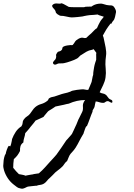

<svg xmlns="http://www.w3.org/2000/svg" viewBox="-350 -523 826 1184"><path d="M359.4 -418.9Q355.5 -402.3 349.1 -396Q342.8 -389.6 335.9 -376L332 -377.9Q324.2 -368.2 317.9 -359.4Q311.5 -350.6 304.7 -339.8Q298.8 -331.1 294.4 -321.8Q290 -312.5 284.2 -303.7Q289.1 -293 291 -280.3Q293 -267.6 295.9 -256.8Q298.8 -243.2 301.3 -230.5Q303.7 -217.8 304.7 -204.1Q305.7 -190.4 303.7 -178.2Q301.8 -166 300.8 -152.3Q298.8 -126 301.8 -99.1Q304.7 -72.3 300.8 -45.9Q297.9 -23.4 286.1 1.5Q274.4 26.4 264.6 45.9Q272.5 51.8 283.2 53.2Q293.9 54.7 302.7 61.5Q308.6 66.4 312.5 72.8Q316.4 79.1 321.3 84Q326.2 88.9 335.4 92.3Q344.7 95.7 342.8 106.4Q341.8 111.3 338.9 110.8Q335.9 110.4 332 108.4Q328.1 106.4 323.2 103.5Q318.4 100.6 314.5 100.6Q309.6 100.6 306.2 102.1Q302.7 103.5 299.8 106Q296.9 108.4 293.9 109.9Q291 111.3 285.2 111.3Q273.4 111.3 262.7 107.4Q252 103.5 240.2 102.5Q237.3 110.4 236.3 118.2Q235.4 126 233.4 133.8Q231.4 141.6 226.6 148.4Q221.7 155.3 219.7 163.1H221.7Q211.9 185.5 203.6 209.5Q195.3 233.4 185.5 255.9L182.6 254.9Q177.7 262.7 174.8 271Q171.9 279.3 168.9 288.1Q167 291 166.5 294.9Q166 298.8 165 300.8Q158.2 311.5 152.3 322.3Q146.5 333 140.6 343.8Q134.8 355.5 128.9 366.2Q123 377 116.2 387.7Q111.3 395.5 106 401.9Q100.6 408.2 94.7 415Q92.8 418 89.8 420.4Q86.9 422.9 85 425.8Q78.1 434.6 73.2 447.3Q68.4 460 63.5 470.7Q62.5 470.7 62.5 471.2Q62.5 471.7 61.5 471.7Q51.8 479.5 45.4 490.2Q39.1 501 29.3 508.8Q21.5 516.6 9.3 525.4Q-2.9 534.2 -8.8 540Q-16.6 548.8 -25.4 557.1Q-34.2 565.4 -43 574.2Q-53.7 583 -60.5 592.3Q-67.4 601.6 -79.1 609.4Q-90.8 616.2 -102.5 617.2Q-114.3 618.2 -126 623L-127 622.1Q-138.7 624 -149.9 624.5Q-161.1 625 -172.9 627Q-180.7 627.9 -186 630.9Q-191.4 633.8 -196.8 636.2Q-202.1 638.7 -208 640.1Q-213.9 641.6 -221.7 639.6Q-238.3 636.7 -245.1 630.9Q-252 625 -265.6 615.2Q-287.1 598.6 -302.2 575.7Q-317.4 552.7 -325.2 527.3Q-330.1 508.8 -330.1 500.5Q-330.1 492.2 -328.1 473.6Q-328.1 464.8 -324.2 448.2Q-320.3 431.6 -314.5 424.8Q-314.5 421.9 -312.5 414.6Q-310.5 407.2 -307.6 399.4Q-304.7 391.6 -301.8 385.3Q-298.8 378.9 -296.9 377Q-294.9 376 -291.5 377.4Q-288.1 378.9 -287.1 379.9Q-283.2 372.1 -281.2 363.3Q-279.3 354.5 -277.3 345.7Q-276.4 342.8 -276.4 339.4Q-276.4 335.9 -275.4 334Q-266.6 310.5 -252.9 290Q-239.3 269.5 -217.8 255.9Q-210 243.2 -210 232.4Q-210 221.7 -200.2 210Q-192.4 200.2 -182.6 194.3Q-172.9 188.5 -165 178.7Q-156.2 168 -149.9 157.7Q-143.6 147.5 -132.8 137.7Q-116.2 124 -96.7 118.7Q-77.1 113.3 -60.5 100.6Q-52.7 95.7 -51.3 89.4Q-49.8 83 -40 79.1Q-34.2 76.2 -27.8 75.2Q-21.5 74.2 -14.6 72.3Q2 67.4 16.1 62Q30.3 56.6 46.9 52.7Q56.6 50.8 65.4 48.3Q74.2 45.9 84 42Q86.9 40 90.3 38.6Q93.8 37.1 97.7 36.1Q111.3 33.2 124 31.2Q136.7 29.3 150.4 28.3Q163.1 26.4 173.8 29.3Q184.6 32.2 194.3 31.2Q199.2 18.6 205.1 6.3Q210.9 -5.9 214.8 -17.6Q217.8 -28.3 219.2 -39.6Q220.7 -50.8 224.6 -61.5Q224.6 -73.2 226.6 -85.4Q228.5 -97.7 230.5 -109.4Q231.4 -116.2 233.4 -123Q235.4 -129.9 237.3 -136.7L243.2 -154.3Q244.1 -164.1 243.2 -175.8Q242.2 -187.5 244.1 -197.3Q240.2 -203.1 235.8 -208.5Q231.4 -213.9 227.5 -219.7Q219.7 -215.8 209 -213.9Q198.2 -211.9 191.4 -208Q189.5 -208 183.1 -204.1Q176.8 -200.2 168.9 -195.3Q161.1 -190.4 154.3 -186Q147.5 -181.6 145.5 -180.7Q139.6 -175.8 135.7 -170.9Q131.8 -166 125 -162.1Q118.2 -158.2 107.9 -153.8Q97.7 -149.4 85.9 -145.5Q74.2 -141.6 63.5 -138.2Q52.7 -134.8 45.9 -133.8Q37.1 -131.8 29.3 -132.3Q21.5 -132.8 13.7 -131.8Q8.8 -131.8 4.4 -129.4Q0 -127 -4.4 -125.5Q-8.8 -124 -13.2 -124.5Q-17.6 -125 -21.5 -129.9Q-24.4 -134.8 -22.9 -138.7Q-21.5 -142.6 -18.1 -146.5Q-14.6 -150.4 -11.2 -153.8Q-7.8 -157.2 -5.9 -162.1Q-2 -172.9 -3.9 -179.7Q-5.9 -186.5 2 -197.3Q6.8 -205.1 13.2 -205.6Q19.5 -206.1 26.4 -210.9Q34.2 -216.8 34.2 -224.6Q34.2 -232.4 44.9 -237.3Q54.7 -241.2 64.5 -242.7Q74.2 -244.1 85 -245.1Q87.9 -245.1 91.3 -244.6Q94.7 -244.1 97.7 -245.1Q107.4 -255.9 112.3 -265.1Q117.2 -274.4 134.8 -284.2Q151.4 -293 162.1 -290Q172.9 -287.1 181.6 -289.1Q189.5 -296.9 197.8 -304.2Q206.1 -311.5 214.8 -319.3Q222.7 -327.1 230.5 -335.4Q238.3 -343.8 248 -349.6Q252 -360.4 257.3 -370.1Q262.7 -379.9 267.6 -389.6Q272.5 -398.4 278.8 -405.3Q285.2 -412.1 290 -419.9Q280.3 -423.8 270 -426.3Q259.8 -428.7 252 -433.6Q239.3 -431.6 227.5 -431.2Q215.8 -430.7 203.1 -429.7Q185.5 -427.7 168 -423.8Q165 -422.9 160.6 -421.9Q156.2 -420.9 153.3 -420.9Q140.6 -418.9 128.4 -418Q116.2 -417 103.5 -416Q88.9 -415 78.6 -417Q68.4 -418.9 54.7 -421.9Q38.1 -425.8 28.3 -425.3Q18.6 -424.8 3.9 -435.5Q-5.9 -443.4 -6.3 -448.7Q-6.8 -454.1 -11.7 -461.9Q-13.7 -464.8 -17.6 -468.8Q-21.5 -472.7 -24.4 -476.6Q-27.3 -480.5 -28.3 -484.4Q-29.3 -488.3 -26.4 -492.2Q-19.5 -499 -12.7 -500.5Q-5.9 -502 1 -501.5Q7.8 -501 15.1 -500.5Q22.5 -500 30.3 -502.9Q42 -499 55.7 -490.7Q69.3 -482.4 74.2 -480.5Q76.2 -479.5 89.4 -479Q102.5 -478.5 118.7 -478.5Q134.8 -478.5 148.9 -478.5Q163.1 -478.5 168 -478.5Q176.8 -482.4 189.9 -481.9Q203.1 -481.4 213.9 -482.4Q233.4 -497.1 258.8 -500Q276.4 -502 283.7 -499Q291 -496.1 307.6 -492.2Q316.4 -490.2 323.2 -490.2Q330.1 -490.2 335.9 -489.7Q341.8 -489.3 347.2 -485.8Q352.5 -482.4 357.4 -473.6Q367.2 -457 365.2 -446.8Q363.3 -436.5 359.4 -418.9ZM174.8 93.8Q124 93.8 74.2 116.2Q66.4 117.2 59.1 119.1Q51.8 121.1 43.9 123L-7.8 133.8Q-18.6 141.6 -28.3 147.5Q-36.1 152.3 -43.5 156.7Q-50.8 161.1 -51.8 162.1Q-52.7 162.1 -57.1 167.5Q-61.5 172.9 -66.4 178.7Q-71.3 184.6 -76.2 190.4Q-81.1 196.3 -82 198.2Q-94.7 204.1 -106.4 209.5Q-118.2 214.8 -130.9 220.7Q-132.8 223.6 -137.2 229.5Q-141.6 235.4 -147 241.7Q-152.3 248 -156.7 253.4Q-161.1 258.8 -162.1 259.8Q-163.1 261.7 -167.5 267.1Q-171.9 272.5 -176.8 278.3Q-181.6 284.2 -187 290Q-192.4 295.9 -194.3 297.9Q-196.3 313.5 -200.7 326.7Q-205.1 339.8 -206.1 355.5Q-219.7 365.2 -223.6 378.4Q-227.5 391.6 -226.6 408.2Q-234.4 423.8 -242.7 435.1Q-251 446.3 -264.6 458Q-266.6 471.7 -267.6 484.9Q-268.6 498 -268.6 511.7Q-260.7 522.5 -251.5 532.2Q-242.2 542 -233.4 550.8Q-223.6 552.7 -212.4 554.7Q-201.2 556.6 -192.4 560.5Q-190.4 559.6 -184.6 558.6Q-178.7 557.6 -171.4 556.2Q-164.1 554.7 -157.7 553.7Q-151.4 552.7 -149.4 552.7Q-140.6 549.8 -129.9 548.8Q-119.1 547.9 -110.4 545.9Q-90.8 529.3 -73.2 509.8Q-55.7 490.2 -38.1 470.7Q-29.3 460.9 -20 451.2Q-10.7 441.4 -2 430.7Q5.9 419.9 13.2 409.2Q20.5 398.4 28.3 387.7Q36.1 377 43.5 365.2Q50.8 353.5 58.6 342.8Q60.5 340.8 65.9 335Q71.3 329.1 77.1 322.3Q83 315.4 87.9 310.1Q92.8 304.7 93.8 302.7Q99.6 291 105 279.3Q110.4 267.6 116.2 254.9Q118.2 252 121.1 244.6Q124 237.3 127.4 229Q130.9 220.7 133.3 214.4Q135.7 208 137.7 206.1Q141.6 196.3 149.9 181.2Q158.2 166 160.2 158.2Q162.1 148.4 161.6 141.6Q161.1 134.8 161.1 128.4Q161.1 122.1 163.6 113.8Q166 105.5 174.8 93.8Z"/></svg>

Font: Homemade Apple
Style: Regular
Weight: 400
Designer: Font Diner, Inc
Foundry: Font Diner, Inc
Version: Version 1.000